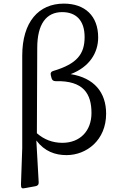

<svg xmlns="http://www.w3.org/2000/svg" viewBox="-20 -831 657 1062"><path d="M103 -523V-12L96 189C96 200 97 206 101 209C105 212 111 211 121 209L176 199C188 197 195 190 194 177L181 -54C227 7 286 27 348 27C459 27 567 -56 567 -202C567 -320 501 -400 371 -421C476 -461 523 -540 523 -624C523 -743 450 -811 333 -811C194 -811 103 -710 103 -523ZM184 -94 186 -566C186 -698 236 -764 324 -764C401 -764 448 -718 448 -626C448 -533 407 -478 276 -439C263 -436 258 -427 261 -415L265 -399C268 -388 275 -382 288 -382C442 -386 486 -312 486 -206C486 -106 422 -41 325 -41C271 -41 224 -59 184 -94Z"/></svg>

Font: 寒蝉锦书宋 Text
Style: Regular
Weight: 400
Designer: 寒蝉锦书宋{Warren} 思源宋体{Ryoko NISHIZUKA 西塚涼子 (kana & ideographs); Frank Grießhammer (Latin, Greek & Cyrillic); Wenlong ZHANG 
Foundry: Adobe & ChillType
Version: Version 2.000;Glyphs 3.1.1 (3135)